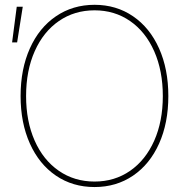

<svg xmlns="http://www.w3.org/2000/svg" viewBox="-20 -755 748 783"><path d="M64 -363.3Q64 -473.1 101.8 -557.6Q139.6 -642.1 208.3 -688.7Q276.9 -735.4 365.7 -735.4Q454.1 -735.4 522.5 -688.7Q590.8 -642.1 628.7 -557.6Q666.5 -473.1 666.5 -363.3Q666.5 -253.4 628.7 -169.2Q590.8 -85 522.5 -38.6Q454.1 7.8 365.7 7.8Q276.4 7.8 208 -38.8Q139.6 -85.4 101.8 -169.7Q64 -253.9 64 -363.3ZM644 -363.3Q644 -466.3 608.9 -545.9Q573.7 -625.5 510.5 -669.2Q447.3 -712.9 365.7 -712.9Q283.7 -712.9 220.5 -669.4Q157.2 -626 121.8 -546.6Q86.4 -467.3 86.4 -363.3Q86.4 -260.7 121.3 -181.6Q156.2 -102.5 219.7 -58.6Q283.2 -14.6 365.7 -14.6Q447.3 -14.6 510.5 -58.3Q573.7 -102.1 608.9 -181.2Q644 -260.3 644 -363.3ZM48.3 -727.5H72.8L49.8 -582H29.3Z"/></svg>

Font: Intratopia Thin
Style: Regular
Weight: 100
Designer: Rasmus Andersson
Foundry: rsms
Version: Version 3.000;Glyphs 3.2.3 (3260)